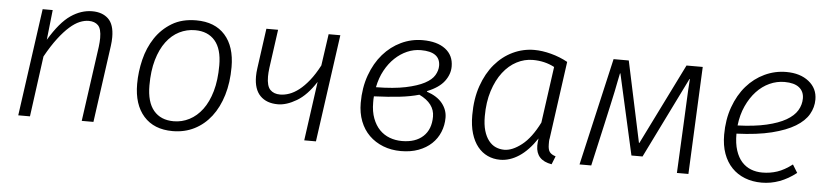

<svg xmlns="http://www.w3.org/2000/svg" viewBox="-38 -727 4036 931"><g transform="rotate(5 1980.0 -261.5)"><path d="M172 -377Q225 -465 275.5 -499.5Q326 -534 380 -534Q429 -534 458 -506.5Q487 -479 487 -417Q487 -397 484 -375L432 0H375L426 -365Q429 -389 429 -408Q429 -453 412.5 -469.5Q396 -486 367 -486Q346 -486 323 -476.5Q300 -467 274.5 -444.5Q249 -422 221 -385.5Q193 -349 163 -295L123 0H66L139 -523H188Z M627 -202Q627 -261 641.5 -320.5Q656 -380 687.5 -427.5Q719 -475 768 -504.5Q817 -534 886 -534Q977 -534 1026.5 -478.5Q1076 -423 1076 -323Q1076 -248 1057.5 -186.5Q1039 -125 1005 -81Q971 -37 923.5 -13Q876 11 818 11Q727 11 677 -45.5Q627 -102 627 -202ZM885 -486Q844 -486 808 -468Q772 -450 745 -414Q718 -378 702.5 -324.5Q687 -271 687 -200Q687 -119 721.5 -78Q756 -37 819 -37Q859 -37 895 -55.5Q931 -74 958 -110Q985 -146 1000.5 -200Q1016 -254 1016 -326Q1016 -406 981.5 -446Q947 -486 885 -486Z M1588 -523 1515 0H1458L1498 -288Q1455 -221 1406 -192Q1357 -163 1315 -163Q1260 -163 1229 -194.5Q1198 -226 1198 -289Q1198 -307 1201 -328L1228 -523H1285L1259 -335Q1256 -311 1256 -293Q1256 -247 1273.5 -229Q1291 -211 1322 -211Q1343 -211 1366 -219Q1389 -227 1413 -245.5Q1437 -264 1461.5 -294.5Q1486 -325 1509 -369L1531 -523Z M2030 -287Q2081 -270 2106 -238.5Q2131 -207 2131 -169Q2131 -132 2117.5 -99Q2104 -66 2078 -41.5Q2052 -17 2014.5 -3Q1977 11 1929 11Q1882 11 1842.5 -4.5Q1803 -20 1774.5 -48Q1746 -76 1730.5 -116Q1715 -156 1715 -205Q1715 -279 1737 -340Q1759 -401 1796.5 -444Q1834 -487 1883.5 -510.5Q1933 -534 1988 -534Q2059 -534 2099 -503.5Q2139 -473 2139 -419Q2139 -381 2113.5 -347Q2088 -313 2031 -290ZM1995 -269Q1953 -257 1900.5 -251Q1848 -245 1776 -242Q1775 -234 1775 -227V-212Q1775 -168 1787.5 -135Q1800 -102 1821 -80.5Q1842 -59 1870 -48.5Q1898 -38 1930 -38Q1996 -38 2033 -72.5Q2070 -107 2070 -169Q2070 -233 1995 -269ZM1984 -485Q1949 -485 1917 -471Q1885 -457 1858 -431.5Q1831 -406 1811 -369.5Q1791 -333 1782 -287Q1869 -288 1926 -300Q1983 -312 2017 -330Q2051 -348 2064.5 -371Q2078 -394 2078 -417Q2078 -485 1984 -485Z M2663 11Q2586 -2 2586 -73Q2586 -88 2589 -108Q2549 -48 2504 -18.5Q2459 11 2412 11Q2379 11 2351 -2Q2323 -15 2302.5 -40.5Q2282 -66 2270.5 -104Q2259 -142 2259 -193Q2259 -273 2281 -336Q2303 -399 2340.5 -443Q2378 -487 2427.5 -510.5Q2477 -534 2532 -534Q2570 -534 2613.5 -522.5Q2657 -511 2695 -490L2643 -114Q2641 -106 2641 -98V-84Q2641 -58 2650 -46.5Q2659 -35 2679 -29ZM2428 -39Q2467 -39 2512.5 -74.5Q2558 -110 2596 -186L2634 -460Q2587 -485 2529 -485Q2488 -485 2450.5 -465.5Q2413 -446 2384 -408.5Q2355 -371 2337.5 -316.5Q2320 -262 2320 -193Q2320 -152 2328.5 -123Q2337 -94 2352 -75Q2367 -56 2386.5 -47.5Q2406 -39 2428 -39Z M3272 0 3284 -246Q3287 -300 3289 -353Q3291 -406 3295 -459H3293L3099 -65H3045L2957 -457H2955Q2951 -439 2947 -418Q2943 -397 2937 -367.5Q2931 -338 2922 -298.5Q2913 -259 2901 -204L2855 0H2798L2918 -523H2992L3076 -129H3078L3273 -523H3352L3328 0Z M3910 -413Q3910 -375 3890.5 -341Q3871 -307 3827.5 -280.5Q3784 -254 3714 -236.5Q3644 -219 3543 -215Q3543 -167 3554 -133.5Q3565 -100 3584 -79Q3603 -58 3628.5 -48Q3654 -38 3684 -38Q3722 -38 3756.5 -49.5Q3791 -61 3829 -90L3853 -51Q3774 11 3685 11Q3640 11 3603 -3.5Q3566 -18 3539.5 -45.5Q3513 -73 3498.5 -113Q3484 -153 3484 -205Q3484 -279 3506 -340Q3528 -401 3565.5 -444Q3603 -487 3653 -510.5Q3703 -534 3758 -534Q3826 -534 3868 -500.5Q3910 -467 3910 -413ZM3754 -485Q3716 -485 3681 -469Q3646 -453 3618 -423Q3590 -393 3570.5 -350.5Q3551 -308 3545 -255Q3627 -258 3685 -271.5Q3743 -285 3779.5 -306Q3816 -327 3832.5 -354.5Q3849 -382 3849 -413Q3849 -447 3825 -466Q3801 -485 3754 -485Z"/></g></svg>

Font: Glekhifnjqigglhiwekvrgaqftz
Style: Regular
Weight: 300
Italic angle: -8°
Designer: Carrois Corporate & Edenspiekermann
Foundry: Carrois Corporate GbR & Edenspiekermann AG
Version: Version 2.001